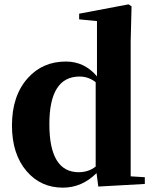

<svg xmlns="http://www.w3.org/2000/svg" viewBox="-20 -846 713 883"><path d="M420 -468Q387 -494 346 -494Q207 -494 207 -275Q207 -54 342 -54Q387 -54 420 -80ZM646 -31V0L432 12L424 -50Q357 17 269 17Q168 17 103 -58Q35 -137 35 -269Q35 -406 108 -487Q176 -563 283 -563Q368 -563 426 -495V-749L344 -757V-783L571 -826L585 -817L581 -657V-35Z"/></svg>

Font: Source Han Serif SC Heavy
Style: Regular
Weight: 900
Designer: Ryoko NISHIZUKA  (kana & ideographs); Frank Grießhammer (Latin, Greek & Cyrillic); Wenlong ZHANG  (bopomofo); Sandoll Co
Foundry: Adobe Systems Incorporated
Version: Version 1.001 October 20, 2017